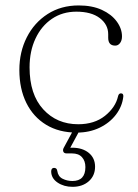

<svg xmlns="http://www.w3.org/2000/svg" viewBox="-20 -490 519 724"><path d="M440 -352.5Q440 -337.5 432.8 -327.8Q425.5 -318 414.5 -318Q388 -318 388 -347.5V-361Q388 -397.5 356.2 -421.8Q324.5 -446 268 -446Q215.5 -446 175.8 -419Q136 -392 113.8 -344.5Q91.5 -297 91.5 -236Q91.5 -134 143 -77.8Q194.5 -21.5 275 -21.5Q336 -21.5 375.8 -53.2Q415.5 -85 425 -126.5Q427.5 -138 436 -138Q446 -138 445 -126Q441 -89 417.5 -58Q394 -27 355.8 -8.5Q317.5 10 269.5 10Q202.5 10 154 -19.5Q105.5 -49 79.2 -102.2Q53 -155.5 53 -226Q53 -294 81 -349.2Q109 -404.5 159.5 -437Q210 -469.5 277 -469.5Q327.5 -469.5 364 -452.8Q400.5 -436 420.2 -409Q440 -382 440 -352.5ZM260.5 -7H285L245 67H252.5Q291 67 314.8 86.5Q338.5 106 338.5 138.5Q338.5 172.5 314.8 193.5Q291 214.5 253.5 214.5Q221 214.5 197.2 198.5Q173.5 182.5 173 157Q173 143.5 183.5 143Q194.5 143 196 154.5Q199 175.5 216 184Q233 192.5 253 192.5Q302 192.5 302 140Q302 117 289.2 102.8Q276.5 88.5 251.5 88.5H231.5Q221.5 88.5 218.8 81.8Q216 75 220.5 67Z"/></svg>

Font: Fraunces 9pt S050 Thin
Style: Regular
Weight: 100
Version: Version 1.000; ttfautohint (v1.8.3)